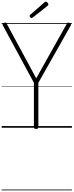

<svg xmlns="http://www.w3.org/2000/svg" viewBox="-20 -1545 890 2322"><path d="M417 14Q390 14 390 -5V-544L14 -1238Q9 -1248 12.5 -1255Q16 -1262 28 -1268Q41 -1274 48 -1272Q55 -1270 61 -1259L418 -598L787 -1256Q795 -1269 802.5 -1271.5Q810 -1274 822 -1268Q835 -1261 837.5 -1254.5Q840 -1248 836 -1238L444 -544V-5Q444 14 417 14ZM363 -1327Q355 -1327 346.5 -1336Q338 -1345 338 -1352Q338 -1354 339 -1357.5Q340 -1361 344 -1365L517 -1516Q522 -1519 525 -1522Q528 -1525 533 -1525Q540 -1525 547.5 -1519.5Q555 -1514 560 -1506Q565 -1498 565 -1491Q565 -1487 563.5 -1484Q562 -1481 557 -1476L377 -1334Q372 -1332 369 -1329.5Q366 -1327 363 -1327ZM0 747H850V757H0ZM0 -20H850V0H0ZM0 -505H850V-500H0ZM0 -1267H850V-1257H0Z"/></svg>

Font: Playwrite VN Guides
Style: Regular
Weight: 400
Designer: Veronika Burian, José Scaglione
Foundry: TypeTogether
Version: Version 1.003